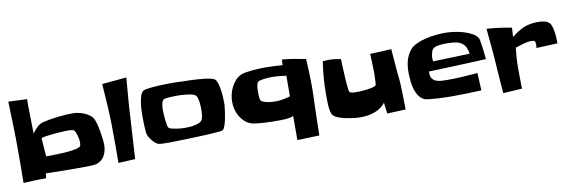

<svg xmlns="http://www.w3.org/2000/svg" viewBox="-56 -1191 4987 1682"><g transform="rotate(-10 2438.0 -350.5)"><path d="M806.6 -203.1Q806.6 -150.4 783.2 -107.4Q759.8 -64.5 707 -47.9Q699.2 -45.9 674.8 -44.4Q650.4 -43 622.1 -42.5Q593.8 -42 568.4 -42Q543 -42 535.2 -42Q465.8 -42 397 -43Q328.1 -43.9 259.8 -45.9L254.9 -3.9Q205.1 -3.9 154.3 -2Q103.5 0 52.7 2.9Q53.7 -72.3 54.2 -146.5Q54.7 -220.7 54.7 -295.9Q54.7 -403.3 51.3 -509.3Q47.9 -615.2 44.9 -721.7L210.9 -714.8Q210 -702.1 210 -689Q210 -675.8 210 -662.1Q210 -597.7 212.4 -533.7Q214.8 -469.7 214.8 -405.3Q230.5 -433.6 257.8 -459Q285.2 -484.4 315.4 -492.2Q342.8 -499 377.9 -504.9Q413.1 -510.7 449.7 -515.1Q486.3 -519.5 522.5 -521.5Q558.6 -523.4 586.9 -523.4Q607.4 -523.4 632.3 -518.1Q657.2 -512.7 681.6 -502.9Q706.1 -493.2 726.1 -479Q746.1 -464.8 757.8 -446.3Q767.6 -429.7 776.9 -397Q786.1 -364.3 792.5 -327.6Q798.8 -291 802.7 -256.8Q806.6 -222.7 806.6 -203.1ZM601.6 -264.6Q601.6 -274.4 599.1 -290Q596.7 -305.7 592.3 -321.8Q587.9 -337.9 582 -352.1Q576.2 -366.2 568.4 -373Q564.5 -377 555.7 -378.4Q546.9 -379.9 537.6 -380.9Q528.3 -381.8 519 -381.8Q509.8 -381.8 504.9 -381.8Q496.1 -381.8 477.5 -380.9Q459 -379.9 435.5 -378.4Q412.1 -377 386.2 -374.5Q360.4 -372.1 337.9 -369.1Q315.4 -366.2 298.8 -362.8Q282.2 -359.4 276.4 -355.5L288.1 -192.4Q313.5 -192.4 353 -192.9Q392.6 -193.4 435.1 -195.8Q477.5 -198.2 517.1 -203.1Q556.6 -208 580.1 -217.8Q596.7 -224.6 599.1 -236.3Q601.6 -248 601.6 -264.6Z M1099.6 -751Q1091.8 -656.2 1084.5 -562.5Q1077.1 -468.8 1072.3 -374Q1067.4 -288.1 1062 -203.6Q1056.6 -119.1 1051.8 -33.2L902.3 -25.4Q902.3 -114.3 902.8 -201.7Q903.3 -289.1 901.4 -377.9Q899.4 -466.8 893.6 -554.2Q887.7 -641.6 881.8 -730.5Z M1905.3 -386.7Q1905.3 -378.9 1905.3 -371.6Q1905.3 -364.3 1904.3 -356.4Q1903.3 -342.8 1899.4 -311.5Q1895.5 -280.3 1888.7 -246.6Q1881.8 -212.9 1872.1 -184.6Q1862.3 -156.2 1850.6 -148.4Q1844.7 -144.5 1811 -141.6Q1777.3 -138.7 1729 -135.7Q1680.7 -132.8 1624 -130.9Q1567.4 -128.9 1516.1 -127.4Q1464.8 -126 1426.3 -125Q1387.7 -124 1375 -124Q1369.1 -124 1355 -124Q1340.8 -124 1325.2 -124.5Q1309.6 -125 1295.9 -126Q1282.2 -127 1276.4 -128.9Q1262.7 -133.8 1249 -145Q1235.4 -156.2 1223.6 -170.4Q1211.9 -184.6 1202.6 -199.7Q1193.4 -214.8 1189.5 -228.5Q1186.5 -239.3 1184.6 -261.2Q1182.6 -283.2 1181.6 -307.1Q1180.7 -331.1 1180.2 -353.5Q1179.7 -376 1179.7 -387.7Q1179.7 -406.2 1180.7 -439Q1181.6 -471.7 1186.5 -505.9Q1191.4 -540 1200.7 -569.8Q1210 -599.6 1227.5 -611.3Q1235.4 -616.2 1256.8 -620.1Q1278.3 -624 1307.6 -627Q1336.9 -629.9 1370.1 -631.3Q1403.3 -632.8 1435.1 -633.3Q1466.8 -633.8 1494.1 -633.8Q1521.5 -633.8 1538.1 -632.8Q1552.7 -631.8 1580.1 -631.3Q1607.4 -630.9 1641.1 -629.9Q1674.8 -628.9 1710.9 -626.5Q1747.1 -624 1778.3 -620.1Q1809.6 -616.2 1833.5 -609.9Q1857.4 -603.5 1865.2 -594.7Q1877.9 -581.1 1885.7 -553.7Q1893.6 -526.4 1897.9 -495.6Q1902.3 -464.8 1903.8 -435.1Q1905.3 -405.3 1905.3 -386.7ZM1698.2 -366.2Q1698.2 -377.9 1697.3 -393.6Q1696.3 -409.2 1694.3 -425.3Q1692.4 -441.4 1688.5 -456.5Q1684.6 -471.7 1678.7 -481.4Q1670.9 -494.1 1648.4 -501Q1626 -507.8 1599.1 -511.2Q1572.3 -514.6 1546.4 -515.6Q1520.5 -516.6 1507.8 -516.6Q1501 -516.6 1483.4 -516.1Q1465.8 -515.6 1446.8 -514.6Q1427.7 -513.7 1411.1 -511.2Q1394.5 -508.8 1389.6 -505.9Q1380.9 -500 1376 -487.8Q1371.1 -475.6 1368.7 -460.9Q1366.2 -446.3 1365.7 -432.1Q1365.2 -418 1365.2 -409.2Q1365.2 -400.4 1366.7 -377.4Q1368.2 -354.5 1370.6 -328.6Q1373 -302.7 1377 -281.2Q1380.9 -259.8 1386.7 -253.9Q1393.6 -246.1 1412.6 -241.2Q1431.6 -236.3 1453.6 -232.9Q1475.6 -229.5 1496.1 -228Q1516.6 -226.6 1525.4 -226.6Q1541 -226.6 1562.5 -227.5Q1584 -228.5 1606 -232.4Q1627.9 -236.3 1647.5 -243.2Q1667 -250 1678.7 -261.7Q1685.5 -268.6 1689.5 -282.2Q1693.4 -295.9 1695.3 -311.5Q1697.3 -327.1 1697.8 -342.3Q1698.2 -357.4 1698.2 -366.2Z M2687.5 -393.6Q2687.5 -376 2687 -357.4Q2686.5 -338.9 2686.5 -321.3Q2682.6 -229.5 2680.7 -139.2Q2678.7 -48.8 2676.8 43L2480.5 49.8V-167Q2472.7 -159.2 2453.6 -155.3Q2434.6 -151.4 2413.1 -149.4Q2391.6 -147.5 2371.1 -147.5Q2350.6 -147.5 2340.8 -147.5Q2322.3 -147.5 2289.6 -147.9Q2256.8 -148.4 2222.2 -150.4Q2187.5 -152.3 2155.8 -155.8Q2124 -159.2 2107.4 -165Q2075.2 -175.8 2050.8 -198.2Q2026.4 -220.7 2009.3 -249.5Q1992.2 -278.3 1983.9 -311Q1975.6 -343.8 1975.6 -376V-381.8Q1975.6 -411.1 1982.9 -443.8Q1990.2 -476.6 2005.4 -506.8Q2020.5 -537.1 2042.5 -562Q2064.5 -586.9 2093.8 -600.6Q2110.4 -608.4 2139.6 -613.3Q2168.9 -618.2 2201.2 -621.1Q2233.4 -624 2263.2 -625Q2293 -626 2311.5 -626Q2350.6 -626 2389.2 -624Q2427.7 -622.1 2466.8 -619.1L2468.8 -668.9Q2523.4 -664.1 2574.7 -655.8Q2626 -647.5 2678.7 -636.7Q2682.6 -575.2 2685.1 -515.1Q2687.5 -455.1 2687.5 -393.6ZM2483.4 -522.5Q2449.2 -527.3 2414.6 -530.3Q2379.9 -533.2 2345.7 -533.2Q2338.9 -533.2 2321.8 -532.2Q2304.7 -531.2 2285.6 -528.8Q2266.6 -526.4 2250 -522Q2233.4 -517.6 2228.5 -510.7Q2223.6 -504.9 2220.7 -494.6Q2217.8 -484.4 2216.3 -472.7Q2214.8 -460.9 2214.4 -449.7Q2213.9 -438.5 2213.9 -430.7Q2213.9 -413.1 2214.4 -393.1Q2214.8 -373 2219.7 -356.4Q2223.6 -342.8 2241.2 -335.4Q2258.8 -328.1 2280.8 -323.7Q2302.7 -319.3 2324.2 -318.4Q2345.7 -317.4 2356.4 -317.4Q2387.7 -317.4 2419.9 -323.7Q2452.1 -330.1 2482.4 -338.9Z M3460.9 -49.8 3295.9 -43 3284.2 -141.6Q3265.6 -116.2 3239.7 -98.6Q3213.9 -81.1 3184.1 -70.3Q3154.3 -59.6 3122.6 -55.2Q3090.8 -50.8 3060.5 -50.8Q3037.1 -50.8 3002.4 -54.7Q2967.8 -58.6 2932.1 -65.9Q2896.5 -73.2 2866.2 -85Q2835.9 -96.7 2822.3 -112.3Q2811.5 -124 2806.2 -149.9Q2800.8 -175.8 2798.8 -205.1Q2796.9 -234.4 2796.9 -261.7Q2796.9 -289.1 2796.9 -305.7Q2796.9 -378.9 2802.7 -450.2Q2808.6 -521.5 2819.3 -591.8Q2846.7 -594.7 2877.9 -594.7Q2903.3 -594.7 2928.7 -591.3Q2954.1 -587.9 2979.5 -583Q2979.5 -578.1 2980.5 -554.7Q2981.4 -531.2 2982.9 -499Q2984.4 -466.8 2986.3 -430.2Q2988.3 -393.6 2990.7 -362.3Q2993.2 -331.1 2996.6 -309.1Q3000 -287.1 3003.9 -285.2Q3018.6 -276.4 3036.1 -275.4Q3053.7 -274.4 3070.3 -274.4Q3082 -274.4 3106.9 -275.9Q3131.8 -277.3 3158.2 -280.8Q3184.6 -284.2 3207 -289.6Q3229.5 -294.9 3237.3 -302.7Q3240.2 -305.7 3241.7 -321.3Q3243.2 -336.9 3243.7 -355.5Q3244.1 -374 3244.6 -390.1Q3245.1 -406.2 3245.1 -409.2Q3245.1 -453.1 3243.2 -496.1Q3241.2 -539.1 3239.3 -583L3428.7 -591.8Q3434.6 -523.4 3439.5 -455.6Q3444.3 -387.7 3452.1 -319.3Q3455.1 -296.9 3455.6 -273.4Q3456.1 -250 3457 -226.6Q3459 -182.6 3459.5 -138.7Q3460 -94.7 3460.9 -49.8Z M4230.5 -362.3Q4102.5 -355.5 3975.6 -351.1Q3848.6 -346.7 3720.7 -341.8Q3719.7 -337.9 3719.7 -334Q3719.7 -330.1 3719.7 -326.2Q3719.7 -293 3734.9 -275.4Q3750 -257.8 3772.5 -250.5Q3794.9 -243.2 3822.3 -242.2Q3849.6 -241.2 3873 -241.2Q3938.5 -241.2 4003.9 -245.6Q4069.3 -250 4135.7 -254.9L4143.6 -99.6Q4079.1 -96.7 4015.1 -94.7Q3951.2 -92.8 3886.7 -92.8Q3873 -92.8 3836.4 -93.3Q3799.8 -93.8 3758.3 -96.2Q3716.8 -98.6 3680.7 -102.5Q3644.5 -106.4 3632.8 -113.3Q3602.5 -130.9 3585.4 -158.2Q3568.4 -185.5 3559.1 -217.8Q3549.8 -250 3546.4 -283.7Q3543 -317.4 3542 -348.6Q3541 -353.5 3541.5 -358.9Q3542 -364.3 3542 -369.1Q3542 -420.9 3553.2 -465.3Q3564.5 -509.8 3594.7 -551.8Q3615.2 -581.1 3655.3 -600.6Q3695.3 -620.1 3742.2 -631.3Q3789.1 -642.6 3835.9 -647Q3882.8 -651.4 3917 -651.4Q3947.3 -651.4 3991.2 -646Q4035.2 -640.6 4078.6 -627.9Q4122.1 -615.2 4157.2 -595.2Q4192.4 -575.2 4205.1 -545.9Q4207 -540 4209.5 -525.9Q4211.9 -511.7 4214.8 -493.7Q4217.8 -475.6 4220.2 -455.1Q4222.7 -434.6 4224.6 -416Q4226.6 -397.5 4228 -382.8Q4229.5 -368.2 4230.5 -362.3ZM4097.7 -433.6Q4091.8 -476.6 4075.7 -501.5Q4059.6 -526.4 4035.6 -538.6Q4011.7 -550.8 3981 -554.2Q3950.2 -557.6 3915 -557.6Q3903.3 -557.6 3885.7 -557.1Q3868.2 -556.6 3850.6 -554.2Q3833 -551.8 3817.4 -546.9Q3801.8 -542 3793 -533.2Q3786.1 -527.3 3781.7 -517.1Q3777.3 -506.8 3774.4 -495.1Q3771.5 -483.4 3770 -472.2Q3768.6 -460.9 3768.6 -453.1Q3768.6 -437.5 3771.5 -422.9Z M4871.1 -412.1V-389.6L4682.6 -380.9Q4685.5 -393.6 4685.5 -410.2Q4685.5 -434.6 4678.7 -441.9Q4671.9 -449.2 4648.4 -449.2Q4615.2 -449.2 4575.2 -437.5Q4535.2 -425.8 4504.9 -415Q4500 -372.1 4497.1 -329.1Q4494.1 -286.1 4494.1 -243.2Q4494.1 -195.3 4494.6 -147.9Q4495.1 -100.6 4496.1 -52.7L4328.1 -42Q4323.2 -104.5 4318.4 -166.5Q4313.5 -228.5 4309.6 -291Q4304.7 -374 4296.9 -456.5Q4289.1 -539.1 4281.2 -623Q4336.9 -619.1 4392.1 -611.8Q4447.3 -604.5 4502.9 -593.8L4498 -511.7Q4527.3 -535.2 4554.2 -552.2Q4581.1 -569.3 4608.9 -581.1Q4636.7 -592.8 4668 -598.1Q4699.2 -603.5 4737.3 -603.5Q4762.7 -603.5 4790 -598.1Q4817.4 -592.8 4836.9 -573.2Q4846.7 -562.5 4853.5 -541Q4860.4 -519.5 4864.3 -495.6Q4868.2 -471.7 4869.6 -448.7Q4871.1 -425.8 4871.1 -412.1Z"/></g></svg>

Font: Slackey
Style: Regular
Weight: 400
Designer: Squid
Foundry: Font Diner, Inc DBA Sideshow
Version: Version 1.001